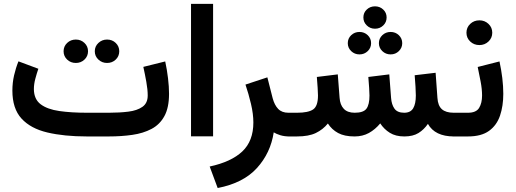

<svg xmlns="http://www.w3.org/2000/svg" viewBox="-20 -700 2645 985"><path d="M538.6 0H425.3Q309.1 0 223.1 -20.3Q137.2 -40.5 90.3 -91.8Q43.5 -143.1 43.5 -235.4Q43.5 -275.4 52.2 -313.5Q61 -351.6 74.7 -385.3L176.8 -347.2Q168.9 -324.7 161.4 -296.6Q153.8 -268.6 153.8 -242.7Q154.3 -190.9 188.7 -165Q223.1 -139.2 284.2 -130.4Q345.2 -121.6 425.3 -121.6H539.6Q593.3 -121.6 638.4 -127.2Q683.6 -132.8 710.7 -151.9Q737.8 -170.9 737.8 -210Q737.8 -240.2 730.7 -280Q723.6 -319.8 715.3 -356.9L827.6 -384.8Q836.9 -341.8 842 -298.6Q847.2 -255.4 847.2 -218.8Q847.2 -147.9 823.5 -104.5Q799.8 -61 757.3 -38.6Q714.8 -16.1 658.9 -8.1Q603 0 538.6 0ZM466.3 -437Q466.3 -462.4 484.9 -479.7Q503.4 -497.1 529.3 -497.1Q555.7 -497.1 573.7 -479.7Q591.8 -462.4 591.8 -437Q591.8 -411.6 573.7 -394.3Q555.7 -377 529.3 -377Q503.4 -377 484.9 -394.3Q466.3 -411.6 466.3 -437ZM306.2 -437Q306.2 -462.4 324.5 -479.7Q342.8 -497.1 369.1 -497.1Q395 -497.1 413.3 -479.7Q431.6 -462.4 431.6 -437Q431.6 -411.6 413.3 -394.3Q395 -377 369.1 -377Q342.8 -377 324.5 -394.3Q306.2 -411.6 306.2 -437Z M1073.2 -680.2V-0.5H960V-680.2Z M1464.8 0Q1439 0 1418.2 -6.3Q1397.5 -12.7 1384.3 -21Q1368.2 85 1298.1 162.1Q1228 239.3 1096.7 264.6L1055.7 154.3Q1166.5 130.4 1223.1 76.9Q1279.8 23.4 1279.8 -71.8Q1279.8 -115.2 1267.6 -167Q1255.4 -218.8 1239.3 -266.1L1351.6 -303.2L1378.9 -195.8Q1388.2 -161.1 1407 -141.4Q1425.8 -121.6 1459.5 -121.6H1478V0Z M1844.2 -610.4Q1844.2 -634.8 1861.6 -651.1Q1878.9 -667.5 1903.8 -667.5Q1928.7 -667.5 1946 -651.1Q1963.4 -634.8 1963.4 -610.4Q1963.4 -585.9 1946 -569.3Q1928.7 -552.7 1903.8 -552.7Q1878.9 -552.7 1861.6 -569.6Q1844.2 -586.4 1844.2 -610.4ZM1923.8 -478.5Q1923.8 -502.9 1941.4 -519.5Q1959 -536.1 1983.9 -536.1Q2008.8 -536.1 2026.1 -519.5Q2043.5 -502.9 2043.5 -478.5Q2043.5 -454.6 2026.1 -437.7Q2008.8 -420.9 1983.9 -420.9Q1959 -420.9 1941.4 -437.7Q1923.8 -454.6 1923.8 -478.5ZM1764.2 -478.5Q1764.2 -502.9 1781.7 -519.5Q1799.3 -536.1 1824.2 -536.1Q1849.1 -536.1 1866.5 -519.5Q1883.8 -502.9 1883.8 -478.5Q1883.8 -454.6 1866.5 -437.7Q1849.1 -420.9 1824.2 -420.9Q1799.3 -420.9 1781.7 -437.7Q1764.2 -454.6 1764.2 -478.5ZM2054.2 0Q2009.8 0 1980 -18.6Q1950.2 -37.1 1930.7 -66.9Q1904.8 -35.6 1872.6 -17.8Q1840.3 0 1798.8 0Q1747.1 0 1714.6 -17.6Q1682.1 -35.2 1662.1 -66.4Q1636.7 -35.2 1600.1 -17.6Q1563.5 0 1503.4 0H1458.5V-121.6H1504.4Q1561 -121.6 1586.2 -138.4Q1611.3 -155.3 1611.3 -210Q1611.3 -221.7 1609.6 -249.3Q1607.9 -276.9 1605.5 -305.2L1712.9 -318.4L1722.2 -197.8Q1724.6 -162.1 1743.7 -141.8Q1762.7 -121.6 1799.8 -121.6Q1844.7 -121.6 1860.1 -142.6Q1875.5 -163.6 1875.5 -210Q1875.5 -221.2 1873.8 -249Q1872.1 -276.9 1869.6 -305.2L1977.1 -318.4L1986.3 -197.8Q1988.8 -163.6 2003.7 -142.6Q2018.6 -121.6 2053.7 -121.6Q2085.9 -121.6 2099.6 -144.3Q2113.3 -167 2113.3 -210Q2113.3 -227.5 2111.6 -255.4Q2109.9 -283.2 2107.4 -314L2214.8 -326.7L2224.1 -197.8Q2226.6 -157.7 2247.1 -139.6Q2267.6 -121.6 2307.6 -121.6H2322.3V0H2308.6Q2211.4 0 2175.3 -64.5Q2155.3 -35.2 2127 -17.6Q2098.6 0 2054.2 0Z M2380.9 0H2302.7V-121.6H2380.9Q2422.9 -121.6 2438 -146.5Q2453.1 -171.4 2453.1 -210Q2453.1 -242.7 2445.8 -281Q2438.5 -319.3 2430.7 -356.4L2542.5 -384.8Q2551.8 -341.8 2556.9 -299.6Q2562 -257.3 2562 -218.8Q2562 -156.2 2545.2 -106.7Q2528.3 -57.1 2488.8 -28.6Q2449.2 0 2380.9 0ZM2373 -532.2Q2373 -559.1 2392.3 -577.4Q2411.6 -595.7 2439.5 -595.7Q2466.8 -595.7 2486.1 -577.4Q2505.4 -559.1 2505.4 -532.2Q2505.4 -505.4 2486.1 -487.1Q2466.8 -468.8 2439.5 -468.8Q2411.6 -468.8 2392.3 -487.1Q2373 -505.4 2373 -532.2Z"/></svg>

Font: Vazirmatn RD FD SemiBold
Style: Regular
Weight: 600
Designer: Saber Rastikerdar
Foundry: Saber Rastikerdar
Version: Version 33.003